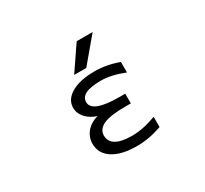

<svg xmlns="http://www.w3.org/2000/svg" viewBox="-153 -984 1306 1221"><g transform="rotate(-30 500.0 -373.0)"><path d="M531.2 -757.8H648.4L499 -580.1H410.2ZM380.9 -151.4Q380.9 -61.5 536.1 -60.5Q617.2 -60.5 714.8 -96.7V-21.5Q620.1 11.7 532.2 11.7Q418 11.7 355 -29.3Q292 -70.3 292 -142.6Q292 -192.4 327.1 -232.4Q357.4 -265.6 408.2 -279.3Q362.3 -293.9 334 -323.2Q299.8 -358.4 299.8 -401.4Q299.8 -461.9 362.3 -498.5Q424.8 -535.2 532.2 -535.2Q621.1 -535.2 709 -502.9V-425.8Q613.3 -463.9 539.1 -463.9Q389.6 -463.9 389.6 -391.6Q389.6 -314.5 590.8 -314.5H631.8V-243.2H590.8Q477.5 -243.2 429.2 -219.7Q380.9 -196.3 380.9 -151.4Z"/></g></svg>

Font: Gen Shin Gothic Monospace Regular
Style: Regular
Weight: 400
Designer: [Source Han Sans]
Ryoko NISHIZUKA  (kana & ideographs); Paul D. Hunt (Latin, Greek & Cyrillic); Wenlong ZHANG  (bopomofo
Version: Version 1.002.20150607